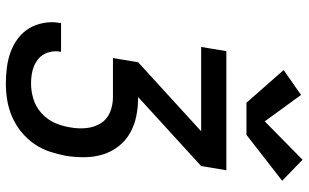

<svg xmlns="http://www.w3.org/2000/svg" viewBox="-214 -814 1029 640"><g transform="rotate(90 300.0 -494.5)"><path d="M259 0Q232 0 205 -3.5Q178 -7 153.5 -16Q129 -25 108.5 -40.5Q88 -56 75 -77.5Q62 -99 57 -126Q52 -153 57 -180Q57 -181 57 -182Q57 -183 58 -184H153Q153 -183 153 -182.5Q153 -182 153 -182Q150 -167 152.5 -153Q155 -139 161.5 -127Q168 -115 179 -106.5Q190 -98 203 -93Q216 -88 230 -86Q244 -84 259 -84Q285 -84 311 -92Q337 -100 358 -119Q379 -138 390 -163Q401 -188 405 -214Q410 -241 407.5 -267.5Q405 -294 392 -315.5Q379 -337 355 -347Q331 -357 304 -357H174L188 -441L418 -651H137L151 -735H548L534 -651L304 -441Q336 -441 366.5 -435Q397 -429 423 -414.5Q449 -400 467.5 -376.5Q486 -353 495 -324.5Q504 -296 504.5 -264.5Q505 -233 500 -201Q495 -174 486 -146.5Q477 -119 460 -94.5Q443 -70 419.5 -51Q396 -32 369 -20.5Q342 -9 314 -4.5Q286 0 259 0ZM323 -802 214 -926 297 -984 385 -863 513 -989 583 -921 430 -802Z"/></g></svg>

Font: Iosevka Curly Medium Extended
Style: Italic
Weight: 500
Width: 7
Italic angle: -9°
Monospace: yes
Designer: Belleve Invis
Foundry: Belleve Invis
Version: Version 11.1.0; ttfautohint (v1.8.3)